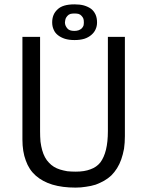

<svg xmlns="http://www.w3.org/2000/svg" viewBox="-20 -852 677 882"><path d="M475.6 -250Q475.6 -200.2 466.8 -164.1Q458 -128.9 441.4 -106.4Q423.8 -84 395.5 -74.2Q368.2 -63.5 328.1 -63.5Q307.6 -63.5 289.1 -65.4Q271.5 -68.4 255.9 -73.2Q240.2 -78.1 227.5 -85.9Q214.8 -93.8 205.1 -104.5Q194.3 -115.2 186.5 -129.9Q178.7 -144.5 173.8 -162.1Q168.9 -179.7 166 -201.2Q164.1 -223.6 164.1 -249Q164.1 -393.6 164.1 -682.6Q143.6 -682.6 83 -682.6Q83 -564.5 83 -210.9Q83 -155.3 98.6 -114.3Q113.3 -72.3 144.5 -44.9Q175.8 -17.6 220.7 -3.9Q266.6 9.8 327.1 9.8Q352.5 9.8 375 5.9Q398.4 2.9 419.9 -3.9Q440.4 -11.7 458 -21.5Q476.6 -32.2 491.2 -45.9Q505.9 -60.5 517.6 -79.1Q529.3 -97.7 537.1 -120.1Q544.9 -142.6 549.8 -168.9Q553.7 -196.3 553.7 -226.6Q553.7 -378.9 553.7 -682.6Q534.2 -682.6 475.6 -682.6Q475.6 -658.2 475.6 -611.3Q475.6 -564.5 475.6 -496.1Q475.6 -412.1 475.6 -349.6Q475.6 -288.1 475.6 -250ZM246.1 -690.4Q259.8 -679.7 278.3 -673.8Q296.9 -668 322.3 -668Q347.7 -668 367.2 -673.8Q385.7 -679.7 399.4 -691.4Q413.1 -703.1 418.9 -716.8Q425.8 -731.4 425.8 -749Q425.8 -769.5 418.9 -785.2Q411.1 -801.8 398.4 -811.5Q384.8 -821.3 365.2 -827.1Q346.7 -832 322.3 -832Q294.9 -832 275.4 -826.2Q255.9 -820.3 244.1 -808.6Q231.4 -796.9 225.6 -782.2Q219.7 -767.6 219.7 -749Q219.7 -730.5 226.6 -715.8Q232.4 -701.2 246.1 -690.4ZM290 -779.3Q294.9 -785.2 303.7 -788.1Q311.5 -790 322.3 -790Q333 -790 340.8 -788.1Q349.6 -785.2 354.5 -779.3Q360.4 -773.4 363.3 -765.6Q365.2 -758.8 365.2 -749Q365.2 -740.2 363.3 -733.4Q360.4 -726.6 354.5 -720.7Q348.6 -715.8 340.8 -712.9Q332 -710 321.3 -710Q310.5 -710 301.8 -712.9Q293.9 -715.8 289.1 -721.7Q284.2 -727.5 281.2 -734.4Q278.3 -741.2 278.3 -749Q279.3 -758.8 281.2 -765.6Q284.2 -773.4 290 -779.3Z"/></svg>

Font: Aptus Gothic JP
Style: Medium
Weight: 400
Designer: Fuminori Ogawa / Motoya
Version: Version 1